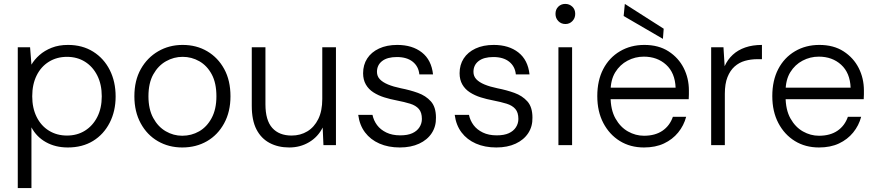

<svg xmlns="http://www.w3.org/2000/svg" viewBox="-20 -743 4486 983"><path d="M71 220V-501H134L141 -412Q156 -438 182 -461Q208 -484 244.5 -498.5Q281 -513 328 -513Q402 -513 457 -478.5Q512 -444 542 -384.5Q572 -325 572 -249Q572 -174 541.5 -114.5Q511 -55 456.5 -21.5Q402 12 327 12Q264 12 215.5 -15Q167 -42 141 -91V220ZM323 -49Q375 -49 415 -74Q455 -99 478 -144Q501 -189 501 -250Q501 -311 478 -356.5Q455 -402 415 -427Q375 -452 323 -452Q271 -452 230.5 -427Q190 -402 167.5 -356.5Q145 -311 145 -250Q145 -190 167.5 -144.5Q190 -99 230.5 -74Q271 -49 323 -49Z M913 12Q844 12 788.5 -20Q733 -52 700.5 -111.5Q668 -171 668 -250Q668 -331 701 -389.5Q734 -448 790 -480.5Q846 -513 915 -513Q986 -513 1041 -480.5Q1096 -448 1128 -389.5Q1160 -331 1160 -250Q1160 -171 1127.5 -111.5Q1095 -52 1039.5 -20Q984 12 913 12ZM913 -48Q960 -48 999.5 -70.5Q1039 -93 1063.5 -138.5Q1088 -184 1088 -250Q1088 -318 1064 -362.5Q1040 -407 1000.5 -429.5Q961 -452 915 -452Q870 -452 830 -429.5Q790 -407 765 -362.5Q740 -318 740 -250Q740 -184 764.5 -139Q789 -94 828.5 -71Q868 -48 913 -48Z M1461 12Q1404 12 1360.5 -11Q1317 -34 1293 -80.5Q1269 -127 1269 -201V-501H1339V-209Q1339 -127 1374 -88Q1409 -49 1473 -49Q1518 -49 1553.5 -70.5Q1589 -92 1609.5 -133.5Q1630 -175 1630 -236V-501H1700V0H1636L1632 -90Q1608 -42 1562.5 -15Q1517 12 1461 12Z M2027 12Q1968 12 1922.5 -8Q1877 -28 1849 -65Q1821 -102 1814 -155H1887Q1893 -126 1910.5 -102.5Q1928 -79 1958 -64.5Q1988 -50 2029 -50Q2067 -50 2091 -61Q2115 -72 2127.5 -91.5Q2140 -111 2140 -134Q2140 -167 2124.5 -185Q2109 -203 2080 -212Q2051 -221 2010 -229Q1978 -235 1947.5 -244.5Q1917 -254 1892 -270Q1867 -286 1853 -310.5Q1839 -335 1839 -368Q1839 -411 1860 -443.5Q1881 -476 1920.5 -494.5Q1960 -513 2014 -513Q2091 -513 2140 -474.5Q2189 -436 2197 -362H2127Q2123 -403 2093 -427Q2063 -451 2012 -451Q1963 -451 1936.5 -430.5Q1910 -410 1910 -375Q1910 -353 1924.5 -337.5Q1939 -322 1966.5 -310.5Q1994 -299 2033 -291Q2079 -282 2119.5 -267.5Q2160 -253 2186 -224Q2212 -195 2212 -141Q2213 -96 2190.5 -61.5Q2168 -27 2126 -7.5Q2084 12 2027 12Z M2521 12Q2462 12 2416.5 -8Q2371 -28 2343 -65Q2315 -102 2308 -155H2381Q2387 -126 2404.5 -102.5Q2422 -79 2452 -64.5Q2482 -50 2523 -50Q2561 -50 2585 -61Q2609 -72 2621.5 -91.5Q2634 -111 2634 -134Q2634 -167 2618.5 -185Q2603 -203 2574 -212Q2545 -221 2504 -229Q2472 -235 2441.5 -244.5Q2411 -254 2386 -270Q2361 -286 2347 -310.5Q2333 -335 2333 -368Q2333 -411 2354 -443.5Q2375 -476 2414.5 -494.5Q2454 -513 2508 -513Q2585 -513 2634 -474.5Q2683 -436 2691 -362H2621Q2617 -403 2587 -427Q2557 -451 2506 -451Q2457 -451 2430.5 -430.5Q2404 -410 2404 -375Q2404 -353 2418.5 -337.5Q2433 -322 2460.5 -310.5Q2488 -299 2527 -291Q2573 -282 2613.5 -267.5Q2654 -253 2680 -224Q2706 -195 2706 -141Q2707 -96 2684.5 -61.5Q2662 -27 2620 -7.5Q2578 12 2521 12Z M2839 0V-501H2909V0ZM2875 -620Q2853 -620 2838.5 -635Q2824 -650 2824 -672Q2824 -695 2838.5 -709Q2853 -723 2874 -723Q2895 -723 2910 -709Q2925 -695 2925 -672Q2925 -650 2910.5 -635Q2896 -620 2875 -620Z M3277 12Q3207 12 3153.5 -21Q3100 -54 3069 -113Q3038 -172 3038 -251Q3038 -331 3068.5 -389.5Q3099 -448 3154 -480.5Q3209 -513 3279 -513Q3352 -513 3403 -480Q3454 -447 3480.5 -394.5Q3507 -342 3507 -280Q3507 -270 3507 -259.5Q3507 -249 3506 -235H3092V-294H3439Q3436 -370 3390.5 -411.5Q3345 -453 3276 -453Q3232 -453 3193 -432.5Q3154 -412 3130 -373Q3106 -334 3106 -275V-249Q3106 -181 3131 -136.5Q3156 -92 3195 -70Q3234 -48 3277 -48Q3334 -48 3371.5 -73.5Q3409 -99 3425 -145H3493Q3481 -100 3452 -64.5Q3423 -29 3379.5 -8.5Q3336 12 3277 12ZM3374 -544 3173 -661 3179 -723 3378 -596Z M3621 0V-501H3684L3690 -404Q3705 -438 3731.5 -462.5Q3758 -487 3795.5 -500Q3833 -513 3881 -513V-440H3858Q3824 -440 3794 -431.5Q3764 -423 3741 -402.5Q3718 -382 3704.5 -348Q3691 -314 3691 -263V0Z M4173 12Q4103 12 4049.5 -21Q3996 -54 3965 -113Q3934 -172 3934 -251Q3934 -331 3964.5 -389.5Q3995 -448 4050 -480.5Q4105 -513 4175 -513Q4248 -513 4299 -480Q4350 -447 4376.5 -394.5Q4403 -342 4403 -280Q4403 -270 4403 -259.5Q4403 -249 4402 -235H3988V-294H4335Q4332 -370 4286.5 -411.5Q4241 -453 4172 -453Q4128 -453 4089 -432.5Q4050 -412 4026 -373Q4002 -334 4002 -275V-249Q4002 -181 4027 -136.5Q4052 -92 4091 -70Q4130 -48 4173 -48Q4230 -48 4267.5 -73.5Q4305 -99 4321 -145H4389Q4377 -100 4348 -64.5Q4319 -29 4275.5 -8.5Q4232 12 4173 12Z"/></svg>

Font: DM Sans 18pt Light
Style: Regular
Weight: 300
Designer: Colophon Foundry, Jonny Pinhorn
Foundry: Colophon Foundry
Version: Version 4.004;gftools[0.9.30]